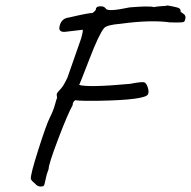

<svg xmlns="http://www.w3.org/2000/svg" viewBox="-20 -661 699 703"><path d="M107 10Q95 1 93 -6Q91 -21 120.5 -113.5Q150 -206 162.5 -230.5Q175 -255 181 -277Q187 -299 189 -303Q187 -314 188 -317.5Q189 -321 197 -330Q211 -342 227 -377L277 -520Q286 -552 282 -552Q281 -552 252.5 -548.5Q224 -545 223 -545Q197 -541 197 -559Q202 -594 233 -597Q310 -615 318 -613Q331 -622 331 -627Q331 -637 346 -638Q361 -639 368 -629Q375 -617 455 -634Q527 -640 544 -635Q553 -637 565 -638Q589 -639 593 -641Q634 -634 637 -630Q643 -624 641 -618L648 -613Q663 -605 658 -590Q657 -581 648.5 -579.5Q640 -578 603 -579Q531 -589 422 -574Q371 -570 361 -558Q343 -537 307.5 -445Q272 -353 270 -350Q304 -340 456 -354Q502 -363 509.5 -359Q517 -355 521.5 -339.5Q526 -324 522 -316Q513 -295 341 -292Q279 -291 255 -294Q246 -287 246 -276Q228 -244 193 -152Q158 -60 158 -42Q150 -22 146.5 -2.5Q143 17 140 19Q139 22 128 22Q117 22 107 10Z"/></svg>

Font: Caveat
Style: Regular
Weight: 400
Designer: Pablo Impallari
Foundry: Creative Lab NY
Version: Version 1.096; ttfautohint (v1.3)